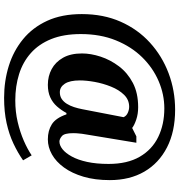

<svg xmlns="http://www.w3.org/2000/svg" viewBox="12 -766 896 961"><g transform="rotate(90 460.5 -286.0)"><path d="M470 142Q386 142 310.5 118.5Q235 95 176.5 47Q118 -1 84.5 -74Q51 -147 51 -247Q51 -355 89 -441Q127 -527 194 -588Q261 -649 347.5 -681.5Q434 -714 530 -714Q639 -714 718 -673.5Q797 -633 839.5 -560Q882 -487 882 -387Q882 -313 865 -255.5Q848 -198 819 -158Q790 -118 753.5 -97.5Q717 -77 678 -77Q634 -77 602.5 -97Q571 -117 553 -170H546Q532 -144 513 -122.5Q494 -101 467.5 -89Q441 -77 405 -77Q362 -77 326.5 -96Q291 -115 269.5 -153Q248 -191 248 -248Q248 -292 264 -341Q280 -390 312.5 -433Q345 -476 395.5 -502.5Q446 -529 517 -529Q551 -529 579 -519.5Q607 -510 621 -499L663 -520H695L654 -272Q652 -261 650 -247Q648 -233 647.5 -221Q647 -209 647 -204Q647 -160 661.5 -147.5Q676 -135 689 -135Q708 -135 727.5 -150.5Q747 -166 764 -197Q781 -228 791 -274Q801 -320 801 -381Q801 -475 765 -537Q729 -599 666 -629.5Q603 -660 523 -660Q453 -660 386.5 -631.5Q320 -603 267 -549Q214 -495 182.5 -417.5Q151 -340 151 -242Q151 -156 176 -94Q201 -32 246 8Q291 48 351.5 67Q412 86 483 86Q540 86 591 74Q642 62 684.5 43.5Q727 25 758 4L783 47Q746 73 699.5 95Q653 117 596.5 129.5Q540 142 470 142ZM442 -137Q462 -137 476 -146.5Q490 -156 500 -172Q510 -188 516.5 -208Q523 -228 527 -249L567 -456Q561 -470 545.5 -477Q530 -484 515 -484Q480 -484 455 -458.5Q430 -433 414 -393Q398 -353 390.5 -311.5Q383 -270 383 -237Q383 -187 399.5 -162Q416 -137 442 -137Z"/></g></svg>

Font: Noto Serif Bengali ExtraBold
Style: Regular
Weight: 800
Designer: Juan Bruce, Universal Thirst, Indian Type Foundry and the Monotype Design Team.
Foundry: Monotype Imaging Inc.
Version: Version 2.003